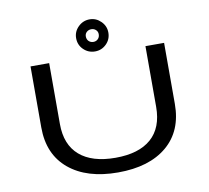

<svg xmlns="http://www.w3.org/2000/svg" viewBox="-96 -1021 1241 1141"><g transform="rotate(-10 525.0 -451.0)"><path d="M516.5 -721Q476 -721 447.2 -749Q418.5 -777 418.5 -818Q418.5 -857.5 447.5 -886Q476.5 -914.5 516.5 -914.5Q555.5 -914.5 584.2 -886Q613 -857.5 613 -818Q613 -777 584.5 -749Q556 -721 516.5 -721ZM516.5 -778.5Q532.5 -778.5 543.8 -789.5Q555 -800.5 555 -818.5Q555 -834 543.8 -844.5Q532.5 -855 516.5 -855Q499.5 -855 488.2 -844.5Q477 -834 477 -818.5Q477 -800.5 488.2 -789.5Q499.5 -778.5 516.5 -778.5ZM526.5 11Q338.5 11 230.5 -79Q122.5 -169 122.5 -331.5V-700H235V-332.5Q235 -207.5 310.2 -142.5Q385.5 -77.5 526.5 -77.5Q667.5 -77.5 741.8 -142.5Q816 -207.5 816 -333.5V-700H928.5V-331.5Q928.5 -168.5 821.8 -78.8Q715 11 526.5 11Z"/></g></svg>

Font: League Mono Extended
Style: Regular
Weight: 400
Width: 9
Designer: Tyler Finck
Foundry: The League of Moveable Type / Tyler Finck
Version: Version 2.210